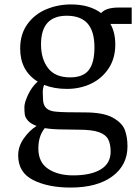

<svg xmlns="http://www.w3.org/2000/svg" viewBox="-20 -587 627 866"><path d="M436 -528Q458 -553 515 -553H574V-479H478Q500 -441 500 -386Q500 -324 470 -278.5Q440 -233 390.5 -209.5Q341 -186 282 -186Q224 -186 179 -204Q172 -187 173 -166Q174 -145 174 -141Q174 -114 188.5 -99.5Q203 -85 236 -83Q266 -80 362 -80Q446 -80 488.5 -56.5Q531 -33 543 -1Q555 31 555 73Q555 158 486.5 208.5Q418 259 298 259Q197 259 129.5 225Q62 191 62 114Q62 73 87.5 37Q113 1 145 -19Q118 -29 106 -43Q94 -57 92 -69.5Q90 -82 90 -104Q90 -124 106.5 -159.5Q123 -195 150 -219Q71 -268 71 -368Q71 -433 103.5 -478Q136 -523 188.5 -545Q241 -567 300 -567Q384 -567 436 -528ZM165 -387Q165 -321 197 -279.5Q229 -238 296 -238Q355 -238 380.5 -271Q406 -304 406 -373Q406 -446 375 -481Q344 -516 281 -516Q165 -516 165 -387ZM153 83Q153 145 197 174.5Q241 204 310 204Q390 204 434.5 177Q479 150 479 97Q479 63 468 41.5Q457 20 426 9Q395 -2 336 -2L274 -3Q218 -3 182 -9Q153 26 153 83Z"/></svg>

Font: Martel DemiBold
Style: Regular
Weight: 600
Designer: Dan Reynolds
Foundry: Dan Reynolds
Version: Version 1.001; ttfautohint (v1.1) -l 5 -r 5 -G 72 -x 0 -D la